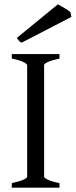

<svg xmlns="http://www.w3.org/2000/svg" viewBox="-20 -864 349 884"><path d="M34.2 0V-21Q67.4 -27.8 86.2 -35.9Q105 -43.9 105 -50.8V-564Q105 -569.8 87.2 -578.6Q69.3 -587.4 34.2 -594.2V-615.2H253.9V-594.2Q220.7 -587.4 201.9 -579.1Q183.1 -570.8 183.1 -564V-50.8Q183.1 -44.9 200.9 -36.4Q218.8 -27.8 253.9 -21V0ZM79.6 -667.5Q71.3 -670.9 67.6 -675.5Q64 -680.2 57.6 -689.5L246.6 -844.2Q251.5 -841.3 259.8 -836.7Q268.1 -832 276.9 -826.9Q285.6 -821.8 293 -816.9Q300.3 -812 304.2 -808.1L308.6 -786.1Z"/></svg>

Font: Noto Serif Devanagari
Style: Bold
Weight: 700
Designer: Monotype Design Team
Foundry: Monotype Imaging Inc.
Version: Version 1.01